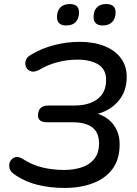

<svg xmlns="http://www.w3.org/2000/svg" viewBox="-20 -921 678 950"><path d="M299 9Q226 9 162 -7.5Q98 -24 46 -62Q30 -74 26.5 -91.5Q23 -109 31 -123.5Q39 -138 54.5 -143Q70 -148 92 -135Q138 -105 189.5 -92.5Q241 -80 299 -80Q343 -80 382.5 -92.5Q422 -105 446 -134Q470 -163 470 -212Q470 -316 340 -316H214Q166 -316 168 -352Q170 -399 219 -399H349Q420 -399 462.5 -431Q505 -463 505 -525Q505 -579 465.5 -602.5Q426 -626 363 -626Q314 -626 265.5 -613.5Q217 -601 175 -576Q151 -563 134 -568Q117 -573 109.5 -588.5Q102 -604 107.5 -622Q113 -640 135 -651Q186 -682 248.5 -698Q311 -714 374 -714Q443 -714 495.5 -693.5Q548 -673 577.5 -634Q607 -595 607 -541Q607 -471 568 -423.5Q529 -376 464 -358Q515 -341 543.5 -301.5Q572 -262 572 -207Q572 -133 537 -85.5Q502 -38 440 -14.5Q378 9 299 9ZM489 -795Q443 -795 443 -837Q443 -867 459 -884Q475 -901 505 -901Q552 -901 552 -860Q552 -830 535.5 -812.5Q519 -795 489 -795ZM308 -795Q262 -795 262 -837Q262 -867 278.5 -884Q295 -901 325 -901Q371 -901 371 -860Q371 -830 355 -812.5Q339 -795 308 -795Z"/></svg>

Font: Nunito SemiBold
Style: Italic
Weight: 600
Italic angle: -9°
Designer: Vernon Adams
Foundry: Vernon Adams
Version: Version 3.601; ttfautohint (v1.8.2.53-6de2)